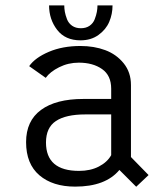

<svg xmlns="http://www.w3.org/2000/svg" viewBox="-20 -683 610 714"><path d="M398.5 -663Q398.5 -630.5 386.2 -601.8Q374 -573 346.2 -553Q318.5 -533 279.5 -533Q222.5 -533 192.5 -572Q162.5 -611 162.5 -663H219Q219 -651 221.2 -638.8Q223.5 -626.5 229.2 -611.5Q235 -596.5 248.2 -587.2Q261.5 -578 280.5 -578Q300 -578 313.2 -587.2Q326.5 -596.5 332.2 -611.5Q338 -626.5 340.2 -638.8Q342.5 -651 342.5 -663ZM486.5 11.5 424 -51Q372.5 11 259.5 11Q176 11 126.5 -31.2Q77 -73.5 77 -154.5Q77 -233.5 132.5 -274.2Q188 -315 289.5 -315H393.5V-353Q393.5 -402.5 359.5 -426.2Q325.5 -450 273 -450Q234 -450 200 -433Q166 -416 150 -393.5L88.5 -437Q110.5 -468.5 161.5 -490.2Q212.5 -512 279 -512Q330 -512 371.5 -496.5Q413 -481 440 -447.5Q467 -414 467 -367V-99L532.5 -32ZM274 -47.5Q316.5 -47.5 347.8 -63.8Q379 -80 393.5 -106V-257.5H297Q225 -257.5 188 -233Q151 -208.5 151 -153Q151 -47.5 274 -47.5Z"/></svg>

Font: League Mono Narrow Light
Style: Regular
Weight: 300
Width: 3
Designer: Tyler Finck
Foundry: The League of Moveable Type / Tyler Finck
Version: Version 2.210